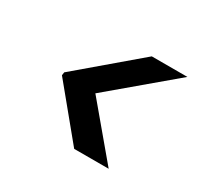

<svg xmlns="http://www.w3.org/2000/svg" viewBox="-103 -717 776 733"><g transform="rotate(30 285.5 -350.0)"><path d="M532 -577 259 -347 447 -123H295L114 -343L116 -357L375 -577Z"/></g></svg>

Font: DM Sans 28pt SemiBold
Style: Italic
Weight: 600
Italic angle: -10°
Version: Version 4.004;gftools[0.9.30]